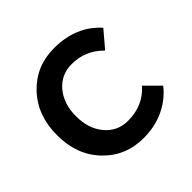

<svg xmlns="http://www.w3.org/2000/svg" viewBox="-141 -674 816 816"><g transform="rotate(-45 267.0 -266.0)"><path d="M431 -375Q371 -436 289 -435Q226 -435 186 -387.5Q146 -340 146 -265Q146 -190 186 -142.5Q226 -95 289 -95Q381 -95 436 -159L500 -95Q463 -48 407.5 -22Q352 4 284 4Q176 4 104 -71Q32 -146 32 -265Q32 -384 104 -460Q176 -536 284 -536Q417 -536 494 -449Z"/></g></svg>

Font: Steamflix Grotesk
Style: Regular
Weight: 400
Designer: Julieta Ulanovsky
Foundry: Julieta Ulanovsky
Version: Version 4.000;PS 004.000;hotconv 1.0.88;makeotf.lib2.5.64775